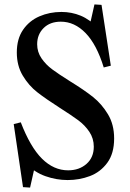

<svg xmlns="http://www.w3.org/2000/svg" viewBox="-20 -804 588 868"><path d="M426 -675 380 -664 407 -784 439 -782 481 -507 449 -499Q417 -603 367 -654.5Q317 -706 255 -706Q206 -706 177 -677Q148 -648 148 -604Q148 -569 167.5 -540.5Q187 -512 216 -490.5Q245 -469 296 -437Q361 -397 400.5 -365.5Q440 -334 468 -287.5Q496 -241 496 -178Q496 -110 465 -68Q434 -26 386.5 -8Q339 10 286 10Q235 10 185.5 -7.5Q136 -25 97 -65L143 -76L116 44L84 42L42 -243L74 -251Q117 -139 170 -86.5Q223 -34 288 -34Q338 -34 371 -63Q404 -92 404 -141Q404 -178 384 -208Q364 -238 333.5 -260.5Q303 -283 251 -316Q187 -357 148.5 -387Q110 -417 83 -462Q56 -507 56 -567Q56 -628 84 -669Q112 -710 158 -730Q204 -750 258 -750Q304 -750 345 -733Q386 -716 426 -675Z"/></svg>

Font: Minipax
Style: Regular
Weight: 400
Designer: Raphaël Ronot
Foundry: Velvetyne Type Foundry
Version: Version 1.000